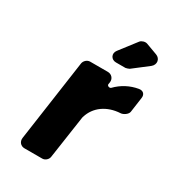

<svg xmlns="http://www.w3.org/2000/svg" viewBox="-185 -860 860 959"><g transform="rotate(30 245.5 -380.5)"><path d="M366 -607 453 -674C476 -693 471 -725 444 -735L379 -759C366 -764 347 -758 339 -748L265 -652C247 -629 262 -600 290 -600H345C349 -600 363 -605 366 -607ZM279 -539H177C160 -539 145 -525 142 -509L75 -40C72 -18 87 0 109 0H212C228 0 244 -14 246 -30L282 -275C282 -275 283 -282 284 -283C303 -346 360 -388 438 -392C453 -393 476 -408 478 -424L490 -509C494 -532 480 -547 456 -543C409 -535 367 -513 333 -478C326 -472 311 -477 312 -487L314 -499C317 -521 301 -539 279 -539Z"/></g></svg>

Font: Trueno
Style: RoundBdIt
Weight: 700
Designer: Julieta Ulanovsky, Jasper
Foundry: Julieta Ulanovsky, Cannot Into Space Fonts
Version: Version 3.001